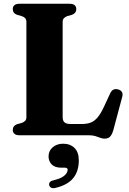

<svg xmlns="http://www.w3.org/2000/svg" viewBox="-20 -720 688 1022"><path d="M362.5 -641 338.5 -634.5Q326.5 -630 320 -622.8Q313.5 -615.5 313.5 -604V-96.5Q313.5 -76.5 324 -68.2Q334.5 -60 354.5 -60H415.5Q443 -60 462.8 -67.5Q482.5 -75 499.5 -95Q516.5 -115 534 -153L566.5 -223Q573.5 -238 584.2 -243Q595 -248 609 -244Q623 -240 629 -230.2Q635 -220.5 630.5 -204L583 -26.5Q576 -3.5 566 7.2Q556 18 536.5 18Q525 18 513.5 13.5Q502 9 487.8 4.5Q473.5 0 453 0H84Q65.5 0 56.8 -7.8Q48 -15.5 48 -28Q48 -50.5 71 -59L95 -65.5Q108 -70 114.2 -77.2Q120.5 -84.5 120.5 -96V-604Q120.5 -615.5 114.2 -622.8Q108 -630 95 -634.5L71 -641Q48 -649.5 48 -672Q48 -685 56.8 -692.5Q65.5 -700 84 -700H349.5Q368.5 -700 377.2 -692.5Q386 -685 386 -672Q386 -649.5 362.5 -641ZM305.5 172.5Q272 172.5 255.2 155.2Q238.5 138 238.5 112.5Q238.5 82.5 260.8 63.8Q283 45 316 45Q353.5 45 376.5 67.5Q399.5 90 399.5 134Q399.5 191 369.8 228Q340 265 274 280.5Q260.5 283.5 252.5 279.2Q244.5 275 242 266Q240 257.5 244.8 250.5Q249.5 243.5 262 240.5Q290.5 234 307.5 224.8Q324.5 215.5 332.2 204.5Q340 193.5 340 183.5Q340 172.5 325 172.5Z"/></svg>

Font: Fraunces
Style: Bold
Weight: 700
Version: Version 1.000;[b76b70a41]